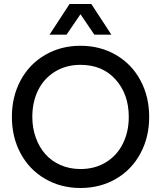

<svg xmlns="http://www.w3.org/2000/svg" viewBox="-20 -940 813 969"><path d="M386.2 -709Q485.8 -709 565.2 -662.8Q644.5 -616.7 688.7 -534.7Q732.9 -452.6 732.9 -350.1Q732.9 -247.6 688.7 -165.5Q644.5 -83.5 565.2 -37.4Q485.8 8.8 386.2 8.8Q287.1 8.8 207.8 -37.4Q128.4 -83.5 84.2 -165.5Q40 -247.6 40 -350.1Q40 -452.6 84.2 -534.7Q128.4 -616.7 207.8 -662.8Q287.1 -709 386.2 -709ZM143.1 -350.1Q143.1 -294.9 160.2 -246.6Q177.2 -198.2 208.3 -162.8Q239.3 -127.4 285.2 -107.2Q331.1 -86.9 386.2 -86.9Q460 -86.9 515.9 -121.8Q571.8 -156.7 600.8 -216.3Q629.9 -275.9 629.9 -350.1Q629.9 -464.4 563.5 -538.6Q497.1 -612.8 386.2 -612.8Q313 -612.8 257.1 -578.1Q201.2 -543.5 172.1 -484.1Q143.1 -424.8 143.1 -350.1ZM230 -765.1 331.1 -919.9H440.9L542 -765.1H456.1L386.2 -868.2L315.9 -765.1Z"/></svg>

Font: TASA Explorer Medium
Style: Regular
Weight: 500
Designer: Weizhong Zhang
Foundry: Local Remote
Version: Version 1.000;Glyphs 3.1.2 (3151)